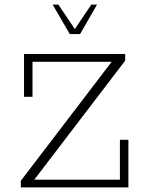

<svg xmlns="http://www.w3.org/2000/svg" viewBox="-20 -819 631 839"><path d="M71 0V-29L468 -549H122V-396H85V-583H527V-554L130 -34H504V-208H541V0ZM285 -670 210 -799H235L307 -692L379 -799H404L330 -670Z"/></svg>

Font: Rokkitt SemiBold ExtraLight
Style: Regular
Weight: 250
Version: Version 3.103